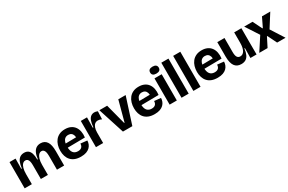

<svg xmlns="http://www.w3.org/2000/svg" viewBox="143 -2015 4988 3326"><g transform="rotate(-30 2636.5 -352.5)"><path d="M47 0V-294V-525H168L165 -322H177Q186 -399 207 -446.5Q228 -494 262.5 -516.5Q297 -539 344 -539Q394 -539 425 -515Q456 -491 471 -443Q486 -395 486 -322H497Q506 -399 529 -446.5Q552 -494 588 -516.5Q624 -539 672 -539Q713 -539 744 -523.5Q775 -508 796 -477Q817 -446 827 -399Q837 -352 837 -289V0H693V-274Q693 -321 685 -351.5Q677 -382 661 -397.5Q645 -413 620 -413Q589 -413 564.5 -388Q540 -363 526 -315.5Q512 -268 512 -199V0H371V-276Q371 -323 363 -353Q355 -383 338.5 -398Q322 -413 298 -413Q267 -413 243 -389.5Q219 -366 205 -318.5Q191 -271 191 -199V0Z M1170 14Q1101 14 1051 -6Q1001 -26 969 -62Q937 -98 921.5 -147Q906 -196 906 -253Q906 -311 921.5 -363Q937 -415 968.5 -454.5Q1000 -494 1048 -516.5Q1096 -539 1161 -539Q1224 -539 1271 -517.5Q1318 -496 1347.5 -456Q1377 -416 1388 -361.5Q1399 -307 1391 -241L997 -236V-316L1289 -321L1260 -276Q1265 -324 1254.5 -357.5Q1244 -391 1220.5 -408Q1197 -425 1161 -425Q1122 -425 1096 -404.5Q1070 -384 1057.5 -347Q1045 -310 1045 -258Q1045 -174 1077.5 -134Q1110 -94 1171 -94Q1199 -94 1218 -101.5Q1237 -109 1248.5 -122Q1260 -135 1265.5 -152.5Q1271 -170 1271 -189L1402 -175Q1401 -139 1388 -105.5Q1375 -72 1348 -45Q1321 -18 1277 -2Q1233 14 1170 14Z M1473 0V-270V-525H1597L1594 -319H1606Q1612 -398 1630.5 -446Q1649 -494 1679 -515.5Q1709 -537 1749 -537Q1763 -537 1779.5 -533.5Q1796 -530 1813 -522L1806 -365Q1787 -375 1767.5 -380Q1748 -385 1732 -385Q1696 -385 1671 -365Q1646 -345 1632 -306Q1618 -267 1617 -212V0Z M2013 0 1844 -525H2000L2106 -119H2114L2223 -525H2370L2201 0Z M2644 14Q2575 14 2525 -6Q2475 -26 2443 -62Q2411 -98 2395.5 -147Q2380 -196 2380 -253Q2380 -311 2395.5 -363Q2411 -415 2442.5 -454.5Q2474 -494 2522 -516.5Q2570 -539 2635 -539Q2698 -539 2745 -517.5Q2792 -496 2821.5 -456Q2851 -416 2862 -361.5Q2873 -307 2865 -241L2471 -236V-316L2763 -321L2734 -276Q2739 -324 2728.5 -357.5Q2718 -391 2694.5 -408Q2671 -425 2635 -425Q2596 -425 2570 -404.5Q2544 -384 2531.5 -347Q2519 -310 2519 -258Q2519 -174 2551.5 -134Q2584 -94 2645 -94Q2673 -94 2692 -101.5Q2711 -109 2722.5 -122Q2734 -135 2739.5 -152.5Q2745 -170 2745 -189L2876 -175Q2875 -139 2862 -105.5Q2849 -72 2822 -45Q2795 -18 2751 -2Q2707 14 2644 14Z M2947 0V-525H3091V0ZM3018 -580Q2976 -580 2954 -597.5Q2932 -615 2932 -649Q2932 -684 2954 -701.5Q2976 -719 3018 -719Q3061 -719 3083 -701Q3105 -683 3105 -649Q3105 -616 3083 -598Q3061 -580 3018 -580Z M3185 0V-701H3328V0Z M3422 0V-701H3565V0Z M3904 14Q3835 14 3785 -6Q3735 -26 3703 -62Q3671 -98 3655.5 -147Q3640 -196 3640 -253Q3640 -311 3655.5 -363Q3671 -415 3702.5 -454.5Q3734 -494 3782 -516.5Q3830 -539 3895 -539Q3958 -539 4005 -517.5Q4052 -496 4081.5 -456Q4111 -416 4122 -361.5Q4133 -307 4125 -241L3731 -236V-316L4023 -321L3994 -276Q3999 -324 3988.5 -357.5Q3978 -391 3954.5 -408Q3931 -425 3895 -425Q3856 -425 3830 -404.5Q3804 -384 3791.5 -347Q3779 -310 3779 -258Q3779 -174 3811.5 -134Q3844 -94 3905 -94Q3933 -94 3952 -101.5Q3971 -109 3982.5 -122Q3994 -135 3999.5 -152.5Q4005 -170 4005 -189L4136 -175Q4135 -139 4122 -105.5Q4109 -72 4082 -45Q4055 -18 4011 -2Q3967 14 3904 14Z M4377 14Q4289 14 4246 -48Q4203 -110 4203 -237V-525H4347V-244Q4347 -173 4367 -142Q4387 -111 4427 -111Q4453 -111 4474 -124Q4495 -137 4510 -163Q4525 -189 4533 -227.5Q4541 -266 4541 -319V-525H4685V-236L4686 0H4563L4566 -196H4555Q4546 -123 4524.5 -76.5Q4503 -30 4466.5 -8Q4430 14 4377 14Z M4740 0 4911 -263 4741 -525H4908L4999 -341H5008L5097 -525H5263L5097 -263L5265 0H5097L5007 -183H4999L4906 0Z"/></g></svg>

Font: Bricolage Grotesque 72pt
Style: Bold
Weight: 700
Designer: Mathieu Triay
Foundry: Atelier Triay
Version: Version 1.001;gftools[0.9.33.dev8+g029e19f]